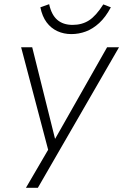

<svg xmlns="http://www.w3.org/2000/svg" viewBox="-20 -718 592 918"><path d="M104 180 219 -17 216 20 81 -492H134L243 -55H244L492 -492H549L161 180ZM321 -555Q285 -555 254.5 -569Q224 -583 203 -611Q182 -639 173 -683L215 -698Q226 -647 254 -623Q282 -599 327 -599Q372 -599 405.5 -620.5Q439 -642 474 -697L510 -683Q485 -636 454.5 -608Q424 -580 390.5 -567.5Q357 -555 321 -555Z"/></svg>

Font: Nunito Sans 7pt ExtraLight
Style: Italic
Weight: 250
Italic angle: -9°
Designer: Vernon Adams
Foundry: Vernon Adams
Version: Version 3.101;gftools[0.9.27]